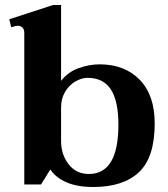

<svg xmlns="http://www.w3.org/2000/svg" viewBox="-20 -737 673 767"><path d="M181 -60 144 0H77V-605Q77 -634 49 -634Q43 -634 25 -628L17 -660L192 -717H224V-414Q251 -449 293.5 -464.5Q336 -480 378 -480Q478 -480 538 -418.5Q598 -357 598 -244Q598 -108 535 -49Q472 10 353 10Q289 10 246 -8.5Q203 -27 181 -60ZM453 -239Q453 -333 423 -379.5Q393 -426 330 -426Q306 -426 281 -411.5Q256 -397 240 -370Q224 -343 224 -308V-173Q224 -120 254 -81Q284 -42 335 -42Q453 -42 453 -239Z"/></svg>

Font: Taviraj SemiBold
Style: Regular
Weight: 600
Designer: Katatrad Team
Foundry: CadsonDemak
Version: Version 1.001